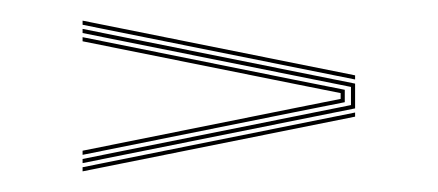

<svg xmlns="http://www.w3.org/2000/svg" viewBox="-20 -504 424 186"><path d="M60 -480V-484L324 -431V-427ZM60 -346V-350L320 -402.2V-419.8L60 -472V-476L324 -423V-399ZM60 -354V-358L266.5 -399.5L310 -408.2V-413.8L266.5 -422.5L60 -464V-468L262.8 -427.2L314 -417V-405L262.8 -394.8ZM60 -338V-342L324 -395V-391Z"/></svg>

Font: Big Shoulders Inline Thin
Style: Regular
Weight: 100
Designer: Patric King
Foundry: XO Type Co
Version: Version 2.002